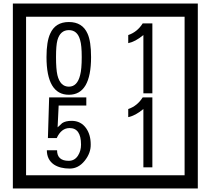

<svg xmlns="http://www.w3.org/2000/svg" viewBox="-20 -980 1195 1090"><path d="M1103 90H53V-960H1103ZM1028 15V-885H128V15ZM497 -656Q497 -442 371 -442Q244 -442 244 -656Q244 -744 265 -789Q294 -855 371 -855Q448 -855 477 -789Q497 -745 497 -656ZM444 -656Q444 -723 435 -752Q420 -809 371 -809Q322 -809 306 -752Q298 -723 298 -656Q298 -587 306 -553Q322 -488 371 -488Q419 -488 435 -554Q444 -587 444 -656ZM845 -450H794V-781Q748 -743 708 -735V-781Q759 -798 790 -847H845ZM495 -160Q496 -111 460.5 -67Q425 -23 376 -23Q321 -23 286 -46Q246 -74 246 -127H304Q304 -67 370 -67Q404 -67 423 -97Q440 -124 440 -159Q440 -253 375 -253Q328 -253 302 -196H252L259 -427H470V-381H313L307 -257Q320 -269 333 -281Q352 -294 387 -294Q439 -294 469 -252Q495 -215 495 -160ZM845 -30H794V-361Q748 -323 708 -315V-361Q759 -378 790 -427H845Z"/></svg>

Font: Unicode BMP Fallback SIL
Style: Regular
Weight: 400
Foundry: NRSI, SIL International
Version: Version 5.1 Based on Unicode 5.1